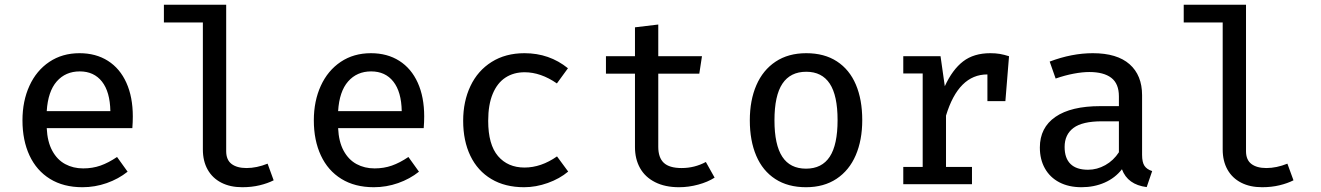

<svg xmlns="http://www.w3.org/2000/svg" viewBox="-20 -778 5578 811"><path d="M177.4 -236.9Q180 -179.5 200.8 -141.3Q221.5 -103.1 255.4 -84.9Q289.2 -66.7 331.3 -66.7Q370.8 -66.7 404.4 -78.5Q437.9 -90.3 474.4 -114.9L519 -52.8Q480.5 -22.1 430.8 -4.6Q381 12.8 328.2 12.8Q248.2 12.8 191.3 -22.3Q134.4 -57.4 104.6 -121.3Q74.9 -185.1 74.9 -269.7Q74.9 -351.3 104.4 -415.6Q133.8 -480 188.5 -516.7Q243.1 -553.3 315.9 -553.3Q385.1 -553.3 435.9 -521Q486.7 -488.7 513.8 -428.5Q541 -368.2 541 -286.2Q541 -262.6 539 -236.9ZM177.4 -308.7H446.2Q444.6 -390.3 410.8 -433.3Q376.9 -476.4 316.9 -476.4Q256.9 -476.4 219.7 -434.1Q182.6 -391.8 177.4 -308.7Z M935.4 -139.5Q935.4 -102.6 958.2 -85.4Q981 -68.2 1021.5 -68.2Q1064.1 -68.2 1110.3 -86.7L1135.9 -16.4Q1110.8 -3.6 1076.9 4.6Q1043.1 12.8 1003.1 12.8Q952.3 12.8 914.9 -6.4Q877.4 -25.6 857.2 -61.5Q836.9 -97.4 836.9 -146.7V-683.1H672.3V-757.9H935.4Z M1408.2 -236.9Q1410.8 -179.5 1431.5 -141.3Q1452.3 -103.1 1486.2 -84.9Q1520 -66.7 1562.1 -66.7Q1601.5 -66.7 1635.1 -78.5Q1668.7 -90.3 1705.1 -114.9L1749.7 -52.8Q1711.3 -22.1 1661.5 -4.6Q1611.8 12.8 1559 12.8Q1479 12.8 1422.1 -22.3Q1365.1 -57.4 1335.4 -121.3Q1305.6 -185.1 1305.6 -269.7Q1305.6 -351.3 1335.1 -415.6Q1364.6 -480 1419.2 -516.7Q1473.8 -553.3 1546.7 -553.3Q1615.9 -553.3 1666.7 -521Q1717.4 -488.7 1744.6 -428.5Q1771.8 -368.2 1771.8 -286.2Q1771.8 -262.6 1769.7 -236.9ZM1408.2 -308.7H1676.9Q1675.4 -390.3 1641.5 -433.3Q1607.7 -476.4 1547.7 -476.4Q1487.7 -476.4 1450.5 -434.1Q1413.3 -391.8 1408.2 -308.7Z M2332.8 -117.4 2380 -53.3Q2344.1 -23.1 2293.8 -5.1Q2243.6 12.8 2193.8 12.8Q2113.3 12.8 2055.4 -21.8Q1997.4 -56.4 1966.9 -119.7Q1936.4 -183.1 1936.4 -267.7Q1936.4 -349.7 1967.2 -414.6Q1997.9 -479.5 2056.7 -516.4Q2115.4 -553.3 2195.4 -553.3Q2300.5 -553.3 2379 -489.7L2332.3 -425.6Q2264.1 -472.8 2195.9 -472.8Q2149.7 -472.8 2115.1 -450.3Q2080.5 -427.7 2061.3 -381.8Q2042.1 -335.9 2042.1 -267.7Q2042.1 -167.2 2083.6 -118.7Q2125.1 -70.3 2195.4 -70.3Q2265.6 -70.3 2332.8 -117.4Z M2998.5 -27.7Q2969.7 -9.2 2929.2 1.8Q2888.7 12.8 2848.2 12.8Q2789.2 12.8 2747.2 -8.5Q2705.1 -29.7 2683.6 -67.9Q2662.1 -106.2 2662.1 -156.9V-466.7H2539.5V-540.5H2662.1V-662.6L2760.5 -674.4V-540.5H2945.1L2933.8 -466.7H2760.5V-157.9Q2760.5 -112.3 2783.8 -90.3Q2807.2 -68.2 2859.5 -68.2Q2913.8 -68.2 2961.5 -93.8Z M3622.1 -270.8Q3622.1 -186.2 3594.6 -122.3Q3567.2 -58.5 3513.6 -22.8Q3460 12.8 3384.6 12.8Q3308.2 12.8 3254.9 -21.8Q3201.5 -56.4 3174.4 -120Q3147.2 -183.6 3147.2 -269.7Q3147.2 -354.4 3174.9 -418.2Q3202.6 -482.1 3256.2 -517.7Q3309.7 -553.3 3385.6 -553.3Q3462.1 -553.3 3515.1 -518.7Q3568.2 -484.1 3595.1 -420.8Q3622.1 -357.4 3622.1 -270.8ZM3251.3 -269.7Q3251.3 -166.2 3284.4 -115.9Q3317.4 -65.6 3384.6 -65.6Q3451.8 -65.6 3484.9 -116.2Q3517.9 -166.7 3517.9 -270.8Q3517.9 -374.4 3484.9 -424.6Q3451.8 -474.9 3385.6 -474.9Q3318.5 -474.9 3284.9 -424.6Q3251.3 -374.4 3251.3 -269.7Z M4242.1 -540.5 4226.7 -350.8H4150.8V-463.6H4150.3Q4028.7 -463.6 3975.9 -289.7V-72.8H4085.6V0H3795.4V-72.8H3877.4V-467.7H3795.4V-540.5H3952.8L3970.8 -413.8Q4003.1 -484.1 4048.2 -518.7Q4093.3 -553.3 4163.1 -553.3Q4185.1 -553.3 4203.1 -550.3Q4221 -547.2 4242.1 -540.5Z M4804.1 -124.1Q4804.1 -92.8 4814.1 -77.7Q4824.1 -62.6 4846.7 -55.4L4823.6 12.3Q4743.1 2.1 4719 -63.1Q4690.3 -26.2 4645.9 -6.7Q4601.5 12.8 4548.2 12.8Q4494.4 12.8 4454.6 -7.9Q4414.9 -28.7 4393.6 -66.7Q4372.3 -104.6 4372.3 -154.9Q4372.3 -239 4438.2 -284.4Q4504.1 -329.7 4627.7 -329.7H4706.2V-370.8Q4706.2 -424.6 4674.1 -449.2Q4642.1 -473.8 4581 -473.8Q4552.3 -473.8 4515.4 -466.9Q4478.5 -460 4439 -446.2L4413.8 -517.9Q4507.7 -553.3 4595.9 -553.3Q4698.5 -553.3 4751.3 -506.7Q4804.1 -460 4804.1 -375.9ZM4706.2 -134.9V-265.6H4634.4Q4551.8 -265.6 4514.4 -237.7Q4476.9 -209.7 4476.9 -157.4Q4476.9 -109.7 4501.8 -85.4Q4526.7 -61 4575.9 -61Q4613.8 -61 4648.7 -80.5Q4683.6 -100 4706.2 -134.9Z M5243.1 -139.5Q5243.1 -102.6 5265.9 -85.4Q5288.7 -68.2 5329.2 -68.2Q5371.8 -68.2 5417.9 -86.7L5443.6 -16.4Q5418.5 -3.6 5384.6 4.6Q5350.8 12.8 5310.8 12.8Q5260 12.8 5222.6 -6.4Q5185.1 -25.6 5164.9 -61.5Q5144.6 -97.4 5144.6 -146.7V-683.1H4980V-757.9H5243.1Z"/></svg>

Font: Fira Code Fixed Retina
Style: Regular
Weight: 450
Monospace: yes
Designer: Carrois Corporate, Edenspiekermann AG, Nikita Prokopov
Foundry: Carrois Corporate, Edenspiekermann AG, Nikita Prokopov
Version: Version 5.002